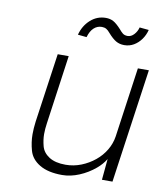

<svg xmlns="http://www.w3.org/2000/svg" viewBox="-82 -784 725 861"><g transform="rotate(10 280.5 -354.0)"><path d="M259 10Q195 10 156.5 -13Q118 -36 107.5 -73.5Q97 -111 97 -147Q97 -174 101 -205L146 -520H196L152 -207Q148 -180 148 -157Q148 -131 155.5 -102.5Q163 -74 191 -56Q219 -38 266 -38Q303 -38 337 -51.5Q371 -65 398.5 -87.5Q426 -110 443.5 -139.5Q461 -169 466 -202L511 -520H561L487 0H439L448 -96Q433 -71 408 -50Q376 -23 336.5 -6.5Q297 10 259 10ZM432 -612Q411 -612 394.5 -621.5Q378 -631 357 -655Q349 -665 340.5 -670Q332 -675 320 -675Q299 -675 283.5 -660.5Q268 -646 260 -618L220 -622Q231 -664 261 -691Q291 -718 331 -718Q350 -718 365 -710Q380 -702 401 -679Q409 -669 417.5 -662Q426 -655 440 -655Q456 -655 469 -669Q482 -683 487 -702L529 -698Q523 -674 509 -654.5Q495 -635 475.5 -623.5Q456 -612 432 -612Z"/></g></svg>

Font: Lexend ExtLt
Style: Italic
Weight: 250
Italic angle: -8.13011°
Designer: Bonnie Shaver-Troup, Thomas Jockin
Foundry: Lexend
Version: Version 1.007